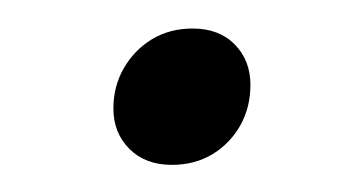

<svg xmlns="http://www.w3.org/2000/svg" viewBox="-20 -302 259 138"><path d="M118.5 -281.5Q137.5 -281.5 148.8 -270Q160 -258.5 160 -241Q160 -225 152.8 -212Q145.5 -199 132.8 -191.2Q120 -183.5 103.5 -183.5Q84.5 -183.5 73 -195Q61.5 -206.5 61.5 -224Q61.5 -240 69 -253Q76.5 -266 89.2 -273.8Q102 -281.5 118.5 -281.5Z"/></svg>

Font: Newsreader 36pt Light
Style: Italic
Weight: 300
Italic angle: -17°
Designer: Hugues Gentile
Foundry: Production Type
Version: Version 1.003